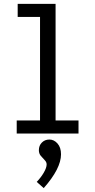

<svg xmlns="http://www.w3.org/2000/svg" viewBox="-20 -687 490 988"><path d="M66 0V-67H186V-600H71V-667H266V-67H384V0ZM205 281 169 249Q191 226 205.5 201Q220 176 220 159Q220 147 210 137Q200 127 190 115Q180 103 180 86Q180 62 195.5 46.5Q211 31 234 31Q258 31 276 51.5Q294 72 294 107Q294 180 205 281Z"/></svg>

Font: Inconsolata SemiCondensed Medium
Style: Regular
Weight: 500
Width: 4
Monospace: yes
Designer: Raph Levien, Cyreal, Brenton Simpson
Foundry: Raph Levien, Cyreal, Google
Version: Version 3.001; ttfautohint (v1.8.2.53-6de2)